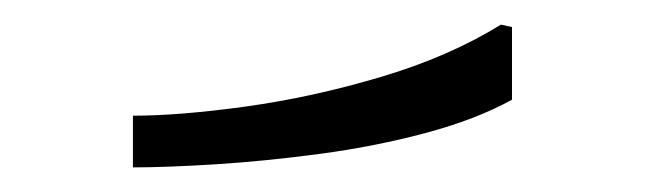

<svg xmlns="http://www.w3.org/2000/svg" viewBox="-20 -882 524 156"><path d="M387 -862 396 -860V-801Q367 -785 326 -774Q285 -763 240 -757Q195 -751 155 -748.5Q115 -746 88 -746V-788Q126 -788 180 -795.5Q234 -803 289.5 -819.5Q345 -836 387 -862Z"/></svg>

Font: Phudu ExtraBold
Style: Regular
Weight: 800
Version: Version 1.005;gftools[0.9.23]